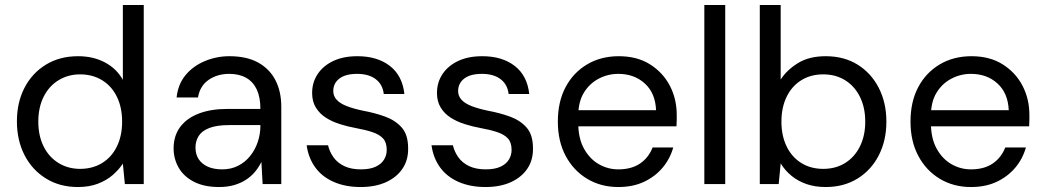

<svg xmlns="http://www.w3.org/2000/svg" viewBox="-20 -740 4201 772"><path d="M293 12Q220 12 164.5 -22.5Q109 -57 78.5 -116.5Q48 -176 48 -252Q48 -328 78.5 -387Q109 -446 164.5 -480Q220 -514 294 -514Q355 -514 402 -489Q449 -464 474 -419V-720H558V0H482L474 -82Q458 -58 433.5 -36.5Q409 -15 374 -1.5Q339 12 293 12ZM302 -61Q352 -61 390.5 -84.5Q429 -108 450 -151Q471 -194 471 -251Q471 -308 450 -351Q429 -394 390.5 -417.5Q352 -441 302 -441Q254 -441 215.5 -417.5Q177 -394 155.5 -351Q134 -308 134 -251Q134 -194 155.5 -151Q177 -108 215.5 -84.5Q254 -61 302 -61Z M861 12Q800 12 759 -9.5Q718 -31 698 -66.5Q678 -102 678 -143Q678 -194 704.5 -229.5Q731 -265 779.5 -283.5Q828 -302 893 -302H1027Q1027 -349 1012.5 -380Q998 -411 970 -427Q942 -443 902 -443Q854 -443 819 -419Q784 -395 776 -348H690Q696 -402 726.5 -438.5Q757 -475 804 -494.5Q851 -514 902 -514Q972 -514 1018 -488.5Q1064 -463 1087.5 -417.5Q1111 -372 1111 -311V0H1036L1031 -89Q1021 -68 1005.5 -49.5Q990 -31 969.5 -17.5Q949 -4 922 4Q895 12 861 12ZM874 -59Q909 -59 937.5 -73.5Q966 -88 986 -113Q1006 -138 1016.5 -169.5Q1027 -201 1027 -234V-237H900Q852 -237 822 -225.5Q792 -214 779 -193.5Q766 -173 766 -147Q766 -120 778.5 -100.5Q791 -81 815 -70Q839 -59 874 -59Z M1430 12Q1369 12 1322 -8.5Q1275 -29 1247.5 -67Q1220 -105 1213 -156H1299Q1305 -130 1321 -107.5Q1337 -85 1364.5 -72Q1392 -59 1431 -59Q1467 -59 1490 -69.5Q1513 -80 1524 -98Q1535 -116 1535 -137Q1535 -167 1520.5 -183Q1506 -199 1478 -208.5Q1450 -218 1411 -225Q1378 -231 1346.5 -241Q1315 -251 1290 -267Q1265 -283 1250 -307.5Q1235 -332 1235 -366Q1235 -409 1257.5 -442.5Q1280 -476 1320.5 -495Q1361 -514 1417 -514Q1497 -514 1547.5 -475Q1598 -436 1606 -362H1523Q1519 -400 1491 -421.5Q1463 -443 1416 -443Q1369 -443 1344.5 -424Q1320 -405 1320 -374Q1320 -354 1333.5 -339Q1347 -324 1374 -313.5Q1401 -303 1439 -295Q1488 -286 1529 -271Q1570 -256 1595.5 -227Q1621 -198 1621 -144Q1622 -97 1598.5 -62Q1575 -27 1532 -7.5Q1489 12 1430 12Z M1932 12Q1871 12 1824 -8.5Q1777 -29 1749.5 -67Q1722 -105 1715 -156H1801Q1807 -130 1823 -107.5Q1839 -85 1866.5 -72Q1894 -59 1933 -59Q1969 -59 1992 -69.5Q2015 -80 2026 -98Q2037 -116 2037 -137Q2037 -167 2022.5 -183Q2008 -199 1980 -208.5Q1952 -218 1913 -225Q1880 -231 1848.5 -241Q1817 -251 1792 -267Q1767 -283 1752 -307.5Q1737 -332 1737 -366Q1737 -409 1759.5 -442.5Q1782 -476 1822.5 -495Q1863 -514 1919 -514Q1999 -514 2049.5 -475Q2100 -436 2108 -362H2025Q2021 -400 1993 -421.5Q1965 -443 1918 -443Q1871 -443 1846.5 -424Q1822 -405 1822 -374Q1822 -354 1835.5 -339Q1849 -324 1876 -313.5Q1903 -303 1941 -295Q1990 -286 2031 -271Q2072 -256 2097.5 -227Q2123 -198 2123 -144Q2124 -97 2100.5 -62Q2077 -27 2034 -7.5Q1991 12 1932 12Z M2466 12Q2396 12 2341 -21Q2286 -54 2254.5 -113Q2223 -172 2223 -251Q2223 -331 2254 -389.5Q2285 -448 2340.5 -481Q2396 -514 2468 -514Q2542 -514 2594 -481Q2646 -448 2673.5 -395Q2701 -342 2701 -278Q2701 -268 2701 -257Q2701 -246 2700 -232H2286V-297H2618Q2615 -366 2572.5 -404.5Q2530 -443 2466 -443Q2424 -443 2387 -423.5Q2350 -404 2327.5 -367Q2305 -330 2305 -274V-246Q2305 -184 2328 -142.5Q2351 -101 2387.5 -80Q2424 -59 2466 -59Q2519 -59 2553.5 -82.5Q2588 -106 2604 -147H2687Q2674 -101 2644 -65.5Q2614 -30 2569.5 -9Q2525 12 2466 12Z M2812 0V-720H2896V0Z M3300 12Q3257 12 3222.5 0Q3188 -12 3162 -33.5Q3136 -55 3119 -83L3111 0H3035V-720H3119V-420Q3143 -458 3188 -486Q3233 -514 3300 -514Q3374 -514 3428.5 -480Q3483 -446 3513.5 -386.5Q3544 -327 3544 -251Q3544 -175 3513.5 -115.5Q3483 -56 3428 -22Q3373 12 3300 12ZM3290 -61Q3340 -61 3378 -84.5Q3416 -108 3437.5 -151Q3459 -194 3459 -251Q3459 -308 3437.5 -351Q3416 -394 3378 -417.5Q3340 -441 3290 -441Q3240 -441 3202 -417.5Q3164 -394 3143 -351Q3122 -308 3122 -251Q3122 -194 3143 -151Q3164 -108 3202 -84.5Q3240 -61 3290 -61Z M3884 12Q3814 12 3759 -21Q3704 -54 3672.5 -113Q3641 -172 3641 -251Q3641 -331 3672 -389.5Q3703 -448 3758.5 -481Q3814 -514 3886 -514Q3960 -514 4012 -481Q4064 -448 4091.5 -395Q4119 -342 4119 -278Q4119 -268 4119 -257Q4119 -246 4118 -232H3704V-297H4036Q4033 -366 3990.5 -404.5Q3948 -443 3884 -443Q3842 -443 3805 -423.5Q3768 -404 3745.5 -367Q3723 -330 3723 -274V-246Q3723 -184 3746 -142.5Q3769 -101 3805.5 -80Q3842 -59 3884 -59Q3937 -59 3971.5 -82.5Q4006 -106 4022 -147H4105Q4092 -101 4062 -65.5Q4032 -30 3987.5 -9Q3943 12 3884 12Z"/></svg>

Font: DM Sans 16pt
Style: Regular
Weight: 400
Version: Version 4.004;gftools[0.9.30]